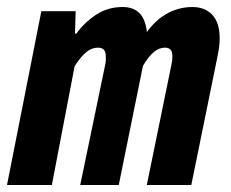

<svg xmlns="http://www.w3.org/2000/svg" viewBox="-40 -528 660 548"><path d="M-20 0 78 -496H176L174 -432H178Q200 -463 233.5 -485.5Q267 -508 310 -508Q342 -508 359.5 -489Q377 -470 380 -429L369 -421Q396 -465 432 -486.5Q468 -508 509 -508Q545 -508 566 -485.5Q587 -463 587 -419Q587 -406 585.5 -394.5Q584 -383 581 -368L506 0H379L449 -342Q451 -351 451.5 -356Q452 -361 452 -366Q452 -381 446.5 -386.5Q441 -392 431 -392Q414 -392 399 -379.5Q384 -367 368 -340L299 0H189L260 -342Q262 -351 262 -356Q262 -361 262 -366Q262 -381 256 -386.5Q250 -392 240 -392Q222 -392 206.5 -379.5Q191 -367 173 -339L108 0Z"/></svg>

Font: Source Code Pro ExtraLight
Style: Bold Italic
Weight: 700
Italic angle: -11°
Monospace: yes
Version: Version 1.016;hotconv 1.0.116;makeotfexe 2.5.65601